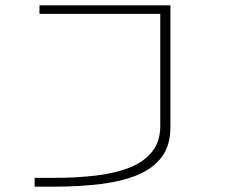

<svg xmlns="http://www.w3.org/2000/svg" viewBox="-20 -520 940 720"><path d="M110 180V147H182Q268 147 340.8 138.2Q413.5 129.5 467.5 107.8Q521.5 86 551.2 48Q581 10 581 -48V-468H128V-500H619V-42Q619 24.5 587.2 67.8Q555.5 111 497 135.5Q438.5 160 358.5 170Q278.5 180 182 180Z"/></svg>

Font: Trispace Expanded Thin
Style: Regular
Weight: 100
Width: 7
Designer: Tyler Finck
Foundry: Etcetera Type Company
Version: Version 1.210; ttfautohint (v1.8.3)